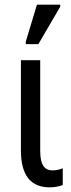

<svg xmlns="http://www.w3.org/2000/svg" viewBox="-20 -796 306 826"><path d="M91 -606H145L239 -767V-776H139L91 -617ZM192 10C216 10 235 6 250 0V-72C235 -66 221 -63 206 -63C171 -63 153 -87 153 -147V-537H70V-149C70 -43 111 9 192 10Z"/></svg>

Font: Noto Sans Condensed
Style: Regular
Weight: 400
Width: 3
Designer: Monotype Design Team
Foundry: Monotype Imaging Inc.
Version: Version 2.013